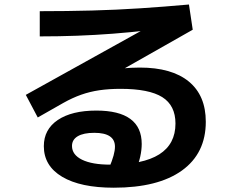

<svg xmlns="http://www.w3.org/2000/svg" viewBox="-20 -787 1040 863"><path d="M491.3 56.7Q342 56.7 259.5 7.7Q177 -41.3 177 -130Q177 -205.3 239.8 -247.7Q302.7 -290 413 -290Q515 -290 566 -252.3Q617 -214.7 617 -140Q617 -112.7 610.2 -82.2Q603.3 -51.7 589.6 -20L470.7 -33Q484 -64.6 490.4 -87.8Q496.7 -111 496.7 -127.7Q496.7 -190 403.7 -190Q355.6 -190 329.6 -174.7Q303.6 -159.3 303.6 -131Q303.6 -91.3 348.8 -69.1Q394 -47 475 -47Q622.7 -47 695.7 -93.1Q768.7 -139.3 768.7 -231.7Q768.7 -313 709.4 -350.4Q650 -387.7 521.7 -387.7Q470 -387.7 426.9 -381.4Q383.7 -375 344.7 -361.2Q305.7 -347.4 264.7 -324.4L149.7 -259L96 -360.6L647.4 -666.7L646.4 -650.7Q566.1 -641.7 486.7 -635.5Q407.4 -629.4 326.4 -626.4Q245.4 -623.4 158.7 -623.4V-736.7Q282.3 -736.7 393 -739.7Q503.7 -742.7 610.7 -749.7Q717.7 -756.7 829.3 -766.7L846.3 -653.4L340.7 -366.7L274.7 -428.7Q308.7 -440.7 350.9 -450.7Q393 -460.7 438.2 -468Q483.3 -475.3 527.3 -479.3Q571.3 -483.3 608.3 -483.3Q752.3 -483.3 828.7 -420.5Q905 -357.7 905 -239.7Q905 -97.7 797.7 -20.5Q690.3 56.7 491.3 56.7Z"/></svg>

Font: M PLUS 2 Thin
Style: Regular
Weight: 100
Designer: Coji Morishita
Foundry: UNDERFOREST DESIGN
Version: Version 1.001